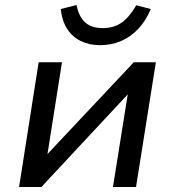

<svg xmlns="http://www.w3.org/2000/svg" viewBox="-20 -745 697 765"><path d="M56 0 134 -497H227L169 -130H168L513 -497H601L522 0H430L489 -369L145 0ZM379 -565Q336 -565 302 -581.5Q268 -598 247.5 -630Q227 -662 222 -709L285 -725Q294 -679 319 -656Q344 -633 389 -633Q433 -633 464 -654.5Q495 -676 523 -724L581 -709Q560 -660 529 -628Q498 -596 460 -580.5Q422 -565 379 -565Z"/></svg>

Font: Nunito Sans 7pt Medium
Style: Italic
Weight: 500
Italic angle: -9°
Designer: Vernon Adams
Foundry: Vernon Adams
Version: Version 3.101;gftools[0.9.27]